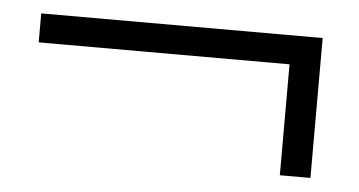

<svg xmlns="http://www.w3.org/2000/svg" viewBox="-32 -481 654 350"><g transform="rotate(5 295.5 -306.0)"><path d="M546 -178V-434H31V-381H490V-178Z"/></g></svg>

Font: AllPunType SemiBold
Style: Regular
Weight: 600
Version: 1.0